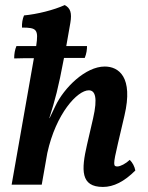

<svg xmlns="http://www.w3.org/2000/svg" viewBox="-20 -730 585 759"><path d="M493 -98C477 -83 456 -72 444 -72C428 -72 426 -77 446 -162L472 -273C508 -426 449 -467 394 -467C318 -467 233 -383 199 -311L176 -263H175C198 -336 210 -379 233 -501H315C322 -518 324 -534 324 -548H242L258 -639C265 -680 258 -698 236 -710C192 -690 127 -674 75 -669C69 -656 66 -637 67 -621C125 -621 133 -614 123 -548H45C39 -534 36 -517 36 -499C60 -500 87 -500 114 -500L26 0H145L167 -125C201 -281 286 -373 331 -373C356 -373 367 -345 348 -262L324 -158C301 -58 298 9 387 9C429 9 471 -12 515 -56C512 -72 504 -87 493 -98Z"/></svg>

Font: Vollkorn Semibold
Style: Italic
Weight: 600
Italic angle: -11°
Designer: Friedrich Althausen
Foundry: Friedrich Althausen
Version: Version 4.015;PS 004.015;hotconv 1.0.88;makeotf.lib2.5.64775